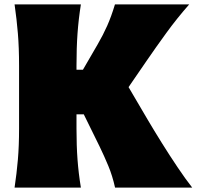

<svg xmlns="http://www.w3.org/2000/svg" viewBox="-20 -855 896 875"><path d="M46.4 0Q56.2 -65.4 61.5 -127.7Q66.9 -189.9 66.9 -269.5V-555.2Q66.9 -638.2 61.5 -702.6Q56.2 -767.1 46.4 -835H348.6Q337.9 -767.1 333.3 -702.6Q328.6 -638.2 328.6 -555.2V-537.1H357.9L425.3 -653.3Q449.7 -695.3 468.5 -737.5Q487.3 -779.8 503.9 -835H842.3Q785.6 -770.5 738.3 -705.3Q690.9 -640.1 646 -574.7L565.9 -458L653.3 -309.1Q682.1 -260.3 717.8 -203.1Q753.4 -146 789.6 -92.3Q825.7 -38.6 856 0H504.4Q492.2 -54.7 473.6 -99.1Q455.1 -143.6 433.6 -188L361.8 -334H328.6V-269.5Q328.6 -189.9 333.3 -127.7Q337.9 -65.4 348.6 0Z"/></svg>

Font: Pinar DS1 Black
Style: Regular
Weight: 900
Designer: Amin Abedi
Version: Version 3.000